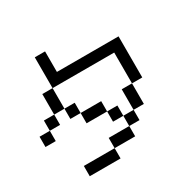

<svg xmlns="http://www.w3.org/2000/svg" viewBox="-190 -1133 1379 1349"><g transform="rotate(-30 500.0 -458.5)"><path d="M0 -333.3V-416.7H83.3V-333.3ZM750 -416.7V-250H666.7V-416.7ZM750 -666.7H250V-916.7H333.3V-750H833.3V-416.7H750ZM166.7 0V-83.3H416.7V0ZM166.7 -416.7H83.3V-500H166.7ZM166.7 -500V-666.7H250V-500ZM333.3 -416.7H500V-333.3H333.3ZM333.3 -500V-416.7H250V-500ZM500 -333.3H583.3V-250H500ZM666.7 -166.7H583.3V-250H666.7ZM416.7 -83.3V-166.7H583.3V-83.3Z"/></g></svg>

Font: Galmuri11 Regular
Style: Regular
Weight: 400
Designer: Minseo Lee (Quiple)
Version: Version 2.356;hotconv 1.1.0;makeotfexe 2.6.0 DEVELOPMENT